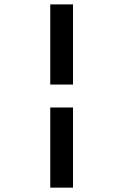

<svg xmlns="http://www.w3.org/2000/svg" viewBox="-20 -862 644 882"><path d="M262.7 0H210.9V-184.6V-368.2H262.7H315.4V-184.6V0ZM262.7 -473.6H210.9V-658.2V-841.8H262.7H315.4V-658.2V-473.6Z"/></svg>

Font: VCR Jazz Mono
Style: Regular
Weight: 400
Version: Version 3.1